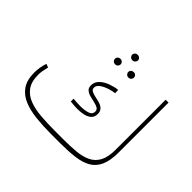

<svg xmlns="http://www.w3.org/2000/svg" viewBox="-155 -944 1172 1172"><g transform="rotate(45 430.5 -358.0)"><path d="M402.8 -30.3H480Q538.6 -30.3 587.4 -34.9Q636.2 -39.6 672.1 -56.9Q708 -74.2 727.8 -110.8Q747.6 -147.5 747.6 -211.4V-643.1H772.5V-212.9Q772.5 -140.6 752.7 -97.9Q732.9 -55.2 695.1 -34.2Q657.2 -13.2 603 -6.6Q548.8 0 480 0H402.8Q332 0 270.5 -6.6Q209 -13.2 162.4 -32.7Q115.7 -52.2 89.4 -90.6Q63 -128.9 63 -192.9Q63 -237.8 78.1 -283.2L101.1 -274.4Q96.7 -255.9 93 -237.5Q89.4 -219.2 89.4 -201.2Q89.4 -141.1 114.5 -106.4Q139.6 -71.8 183.3 -55.4Q227.1 -39.1 283.7 -34.7Q340.3 -30.3 402.8 -30.3ZM345.7 -250Q358.4 -249 374.8 -247.8Q391.1 -246.6 407.7 -246.6Q440.4 -246.6 467.8 -254.6Q495.1 -262.7 495.1 -288.1Q495.1 -304.2 481.7 -311.8Q468.3 -319.3 448.5 -323.5Q428.7 -327.6 408.9 -333Q389.2 -338.4 376 -349.4Q362.8 -360.4 362.8 -381.8Q362.8 -413.1 385.3 -433.8Q407.7 -454.6 439.7 -466.1Q471.7 -477.5 500 -480.5L501.5 -453.1Q481.4 -451.2 454.1 -442.4Q426.8 -433.6 406.2 -419.2Q385.7 -404.8 385.7 -385.3Q385.7 -371.1 398.2 -364Q410.6 -356.9 429 -353Q447.3 -349.1 466.3 -344.2Q485.4 -339.4 499 -328.6Q506.8 -322.3 511.7 -312.7Q516.6 -303.2 516.6 -290Q516.6 -262.7 501 -248Q485.4 -233.4 460 -227.5Q434.6 -221.7 406.2 -221.7Q376 -221.7 345.7 -226.1ZM408.7 -692.9Q408.7 -702.6 415.8 -709.5Q422.9 -716.3 433.6 -716.3Q444.3 -716.3 451.4 -709.5Q458.5 -702.6 458.5 -692.9Q458.5 -683.6 451.4 -676.5Q444.3 -669.4 433.6 -669.4Q422.9 -669.4 415.8 -676.5Q408.7 -683.6 408.7 -692.9ZM466.3 -601.1Q466.3 -610.8 473.4 -617.7Q480.5 -624.5 491.2 -624.5Q502 -624.5 508.8 -617.7Q515.6 -610.8 515.6 -601.1Q515.6 -591.8 508.8 -584.7Q502 -577.6 491.2 -577.6Q480.5 -577.6 473.4 -584.7Q466.3 -591.8 466.3 -601.1ZM351.6 -601.1Q351.6 -610.8 358.6 -617.7Q365.7 -624.5 376.5 -624.5Q387.2 -624.5 394 -617.7Q400.9 -610.8 400.9 -601.1Q400.9 -591.8 394 -584.7Q387.2 -577.6 376.5 -577.6Q365.7 -577.6 358.6 -584.7Q351.6 -591.8 351.6 -601.1Z"/></g></svg>

Font: Vazirmatn RD UI Thin
Style: Regular
Weight: 100
Designer: Saber Rastikerdar
Foundry: Saber Rastikerdar
Version: Version 33.003